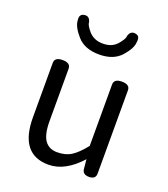

<svg xmlns="http://www.w3.org/2000/svg" viewBox="-148 -917 904 1034"><g transform="rotate(20 303.5 -399.5)"><path d="M250 13Q85 13 85 -199V-510Q85 -543 130 -543Q176 -543 176 -510V-210Q176 -134 200 -100Q224 -66 271 -66Q319 -66 352 -87Q385 -108 425 -158V-510Q425 -543 470 -543Q516 -543 516 -510V-33Q516 0 478 0Q440 0 438 -33L433 -85Q345 13 250 13ZM133 -772Q128 -807 157 -811Q186 -816 194 -782Q193 -767 222 -733Q252 -700 303 -700Q354 -700 383 -733Q412 -767 411 -782Q420 -816 449 -811Q478 -807 472 -772Q472 -736 429 -687Q386 -638 303 -638Q220 -638 177 -687Q134 -736 133 -772Z"/></g></svg>

Font: Swei Gothic CJK TC Regular
Style: Regular
Weight: 400
Version: Version 2.129